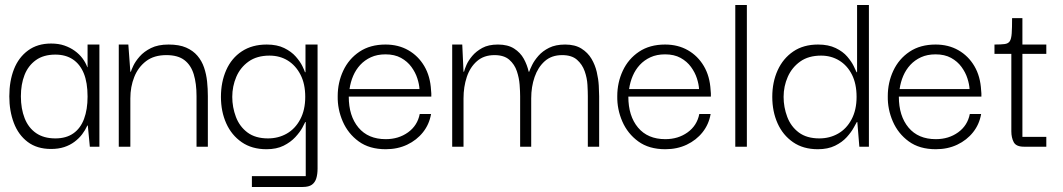

<svg xmlns="http://www.w3.org/2000/svg" viewBox="-20 -583 4226 763"><path d="M183 9Q127 9 90 -19Q53 -47 35 -94.5Q17 -142 17 -200Q17 -261 35.5 -308Q54 -355 91.5 -382.5Q129 -410 183 -410Q213 -410 236 -402Q259 -394 277 -381Q295 -368 307.5 -351.5Q320 -335 327 -316H328V-406H375V0H337L329 -84H327Q319 -66 306.5 -49.5Q294 -33 276 -19.5Q258 -6 235 1.5Q212 9 183 9ZM200 -33Q243 -33 271.5 -53Q300 -73 314 -110.5Q328 -148 328 -199Q328 -255 313 -291.5Q298 -328 269.5 -347Q241 -366 200 -366Q153 -366 122.5 -344Q92 -322 77.5 -285Q63 -248 63 -200Q63 -151 78 -113Q93 -75 123.5 -54Q154 -33 200 -33Z M452 0V-406H490L498 -298H500Q502 -305 510 -322Q518 -339 535 -358.5Q552 -378 580 -392Q608 -406 650 -406Q692 -406 719.5 -394Q747 -382 764.5 -361.5Q782 -341 791 -314.5Q800 -288 803 -259Q806 -230 806 -201V0H761V-201Q761 -251 750 -287.5Q739 -324 713 -344Q687 -364 641 -364Q592 -364 560.5 -340Q529 -316 513.5 -277Q498 -238 498 -192V0Z M981 160V117H1195V-98H1193Q1191 -93 1181.5 -75.5Q1172 -58 1153.5 -38Q1135 -18 1107 -4Q1079 10 1039 10Q981 10 940.5 -18Q900 -46 879 -93Q858 -140 858 -198Q858 -257 879 -304.5Q900 -352 941 -379Q982 -406 1040 -406Q1081 -406 1109.5 -392Q1138 -378 1155.5 -358Q1173 -338 1181.5 -320.5Q1190 -303 1192 -296H1194V-406H1242V87Q1242 109 1237 125.5Q1232 142 1219.5 151Q1207 160 1183 160ZM1045 -33Q1086 -33 1119.5 -52Q1153 -71 1173 -108.5Q1193 -146 1193 -198Q1193 -250 1174 -286.5Q1155 -323 1123.5 -342.5Q1092 -362 1051 -362Q1001 -362 968 -338.5Q935 -315 919 -277.5Q903 -240 903 -198Q903 -157 917.5 -118.5Q932 -80 963.5 -56.5Q995 -33 1045 -33Z M1513 10Q1448 10 1405.5 -21Q1363 -52 1342 -100.5Q1321 -149 1322 -201Q1322 -255 1344 -302Q1366 -349 1408.5 -377.5Q1451 -406 1512 -406Q1563 -406 1602.5 -383.5Q1642 -361 1666 -320.5Q1690 -280 1693 -224Q1694 -219 1694 -212Q1694 -205 1694 -199H1366Q1366 -122 1404.5 -76Q1443 -30 1513 -30Q1564 -30 1601.5 -57Q1639 -84 1648 -130H1693Q1686 -89 1661 -57.5Q1636 -26 1598 -8Q1560 10 1513 10ZM1369 -229H1647Q1646 -248 1638.5 -271.5Q1631 -295 1615 -317Q1599 -339 1573.5 -353Q1548 -367 1512 -367Q1479 -367 1454 -355.5Q1429 -344 1411.5 -325Q1394 -306 1383.5 -281.5Q1373 -257 1369 -229Z M1777 0V-406H1817L1822 -298H1824Q1826 -307 1833.5 -324.5Q1841 -342 1856.5 -360.5Q1872 -379 1896.5 -392.5Q1921 -406 1959 -406Q1998 -406 2023 -390Q2048 -374 2061.5 -349.5Q2075 -325 2081 -298H2083Q2086 -307 2094.5 -324.5Q2103 -342 2119.5 -361Q2136 -380 2162 -393Q2188 -406 2226 -406Q2265 -406 2290.5 -390Q2316 -374 2330.5 -349.5Q2345 -325 2351.5 -297Q2358 -269 2359.5 -243Q2361 -217 2361 -201V0H2316V-201Q2316 -219 2314.5 -246Q2313 -273 2303.5 -300Q2294 -327 2273 -345.5Q2252 -364 2214 -364Q2172 -364 2145 -340Q2118 -316 2104.5 -277Q2091 -238 2091 -192V0H2047V-201Q2047 -219 2045 -246Q2043 -273 2034 -300Q2025 -327 2004 -345.5Q1983 -364 1945 -364Q1903 -364 1875.5 -340Q1848 -316 1835 -277Q1822 -238 1822 -192V0Z M2624 10Q2559 10 2516.5 -21Q2474 -52 2453 -100.5Q2432 -149 2433 -201Q2433 -255 2455 -302Q2477 -349 2519.5 -377.5Q2562 -406 2623 -406Q2674 -406 2713.5 -383.5Q2753 -361 2777 -320.5Q2801 -280 2804 -224Q2805 -219 2805 -212Q2805 -205 2805 -199H2477Q2477 -122 2515.5 -76Q2554 -30 2624 -30Q2675 -30 2712.5 -57Q2750 -84 2759 -130H2804Q2797 -89 2772 -57.5Q2747 -26 2709 -8Q2671 10 2624 10ZM2480 -229H2758Q2757 -248 2749.5 -271.5Q2742 -295 2726 -317Q2710 -339 2684.5 -353Q2659 -367 2623 -367Q2590 -367 2565 -355.5Q2540 -344 2522.5 -325Q2505 -306 2494.5 -281.5Q2484 -257 2480 -229Z M2902 0V-563H2948V0Z M3230 10Q3172 10 3131.5 -18Q3091 -46 3070 -93Q3049 -140 3049 -198Q3049 -257 3070.5 -304Q3092 -351 3132.5 -378.5Q3173 -406 3231 -406Q3272 -406 3301 -392Q3330 -378 3347 -358Q3364 -338 3372.5 -320.5Q3381 -303 3384 -296H3386V-563H3433V0H3395L3387 -98H3385Q3382 -93 3372.5 -75.5Q3363 -58 3345 -38Q3327 -18 3298.5 -4Q3270 10 3230 10ZM3236 -33Q3277 -33 3310.5 -52Q3344 -71 3364 -108.5Q3384 -146 3384 -198Q3384 -250 3365.5 -286.5Q3347 -323 3315 -342.5Q3283 -362 3243 -362Q3193 -362 3160 -338.5Q3127 -315 3110.5 -277.5Q3094 -240 3094 -198Q3094 -157 3108.5 -118.5Q3123 -80 3154.5 -56.5Q3186 -33 3236 -33Z M3699 10Q3634 10 3591.5 -21Q3549 -52 3528 -100.5Q3507 -149 3508 -201Q3508 -255 3530 -302Q3552 -349 3594.5 -377.5Q3637 -406 3698 -406Q3749 -406 3788.5 -383.5Q3828 -361 3852 -320.5Q3876 -280 3879 -224Q3880 -219 3880 -212Q3880 -205 3880 -199H3552Q3552 -122 3590.5 -76Q3629 -30 3699 -30Q3750 -30 3787.5 -57Q3825 -84 3834 -130H3879Q3872 -89 3847 -57.5Q3822 -26 3784 -8Q3746 10 3699 10ZM3555 -229H3833Q3832 -248 3824.5 -271.5Q3817 -295 3801 -317Q3785 -339 3759.5 -353Q3734 -367 3698 -367Q3665 -367 3640 -355.5Q3615 -344 3597.5 -325Q3580 -306 3569.5 -281.5Q3559 -257 3555 -229Z M4049 0Q4018 0 4008.5 -18Q3999 -36 3999 -61V-377H4043V-39H4138V0ZM3932 -369V-406Q3959 -406 3973 -408Q3987 -410 3993 -419.5Q3999 -429 4000.5 -450.5Q4002 -472 4002 -511H4043V-406H4138V-369Z"/></svg>

Font: Darker Grotesque
Style: Regular
Weight: 400
Designer: Gabriel Lam
Foundry: TypeRant
Version: Version 1.000;gftools[0.9.28]